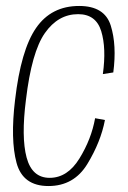

<svg xmlns="http://www.w3.org/2000/svg" viewBox="-20 -620 430 644"><path d="M142.5 4Q56.5 4 35.5 -73.8Q14.5 -151.5 30.5 -284.5Q50 -452.5 101 -526.2Q152 -600 245.5 -600Q331 -600 351.5 -534.2Q372 -468.5 360 -377L325 -371.5Q337 -458.5 319.5 -515.5Q302 -572.5 242 -572.5Q175 -572.5 130.5 -509Q86 -445.5 67 -285Q51 -160 69.2 -91.8Q87.5 -23.5 146.5 -23.5Q206.5 -23.5 246.5 -88.5Q286.5 -153.5 299 -223.5L332 -217.5Q318 -144 273 -70Q228 4 142.5 4Z"/></svg>

Font: Anybody ExtraLight
Style: Italic
Weight: 200
Italic angle: -10°
Designer: Tyler Finck
Foundry: Etcetera Type Company
Version: Version 1.010; ttfautohint (v1.8.3) -l 8 -r 50 -G 200 -x 14 